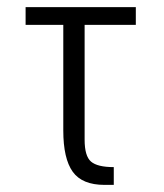

<svg xmlns="http://www.w3.org/2000/svg" viewBox="-20 -520 461 540"><path d="M52 -500H362V-450H52ZM300 0H274Q211 0 184.5 -37Q158 -74 158 -153V-500H218V-127Q218 -81 236 -65.5Q254 -50 300 -50Z"/></svg>

Font: Moderustic Light
Style: Regular
Weight: 300
Designer: Tural Alisoy
Foundry: TAFT Foundry
Version: Version 2.120